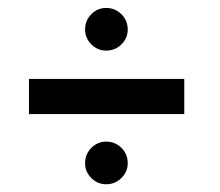

<svg xmlns="http://www.w3.org/2000/svg" viewBox="-20 -574 554 484"><path d="M247.5 -554Q270.5 -554 286.2 -538Q302 -522 302 -499.5Q302 -478 286.2 -462.2Q270.5 -446.5 247.5 -446.5Q226 -446.5 210.2 -462.2Q194.5 -478 194.5 -499.5Q194.5 -522.5 210.2 -538.2Q226 -554 247.5 -554ZM53 -286.5V-375H444.5V-286.5ZM247.5 -217Q270.5 -217 286.2 -201.2Q302 -185.5 302 -162.5Q302 -141 286 -125.2Q270 -109.5 247.5 -109.5Q226 -109.5 210.2 -125.2Q194.5 -141 194.5 -162.5Q194.5 -185.5 210.2 -201.2Q226 -217 247.5 -217Z"/></svg>

Font: League Spartan Medium
Style: Regular
Weight: 500
Foundry: The League of Moveable Type
Version: Version 2.002